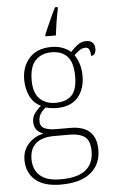

<svg xmlns="http://www.w3.org/2000/svg" viewBox="-65 -808 645 1090"><g transform="rotate(-5 258.0 -263.0)"><path d="M236 240Q142 240 92.5 198Q43 156 43 83Q43 42 61 13Q79 -16 106.5 -34Q134 -52 164 -57Q142 -64 126.5 -81.5Q111 -99 111 -129Q111 -157 128.5 -180Q146 -203 163 -215Q119 -237 100 -280Q81 -323 81 -370Q81 -446 125 -494.5Q169 -543 251 -543Q287 -543 315 -532Q343 -521 361 -505Q374 -520 397 -539.5Q420 -559 450 -559Q476 -559 487.5 -545.5Q499 -532 499 -513Q499 -495 492.5 -484Q486 -473 471 -473Q471 -522 444 -522Q424 -522 409.5 -511.5Q395 -501 378 -485Q392 -466 402.5 -435Q413 -404 413 -364Q413 -289 372.5 -242Q332 -195 251 -195Q239 -195 218.5 -197.5Q198 -200 190 -204Q172 -191 159.5 -173Q147 -155 147 -128Q147 -98 172.5 -87Q198 -76 238 -76H317Q466 -76 466 62Q466 143 408.5 191.5Q351 240 236 240ZM248 -225Q307 -225 339 -256.5Q371 -288 371 -365Q371 -443 339.5 -478Q308 -513 248 -513Q192 -513 157.5 -477.5Q123 -442 123 -364Q123 -292 157.5 -258.5Q192 -225 248 -225ZM239 210Q337 210 382 172.5Q427 135 427 67Q427 6 397 -16Q367 -38 311 -38H219Q181 -38 150.5 -26.5Q120 -15 101.5 11.5Q83 38 83 83Q83 117 97.5 146Q112 175 146 192.5Q180 210 239 210ZM223 -616Q232 -637 244 -664.5Q256 -692 268.5 -719Q281 -746 292 -766H306V-753Q298 -716 292 -678Q286 -640 282 -606H223Z"/></g></svg>

Font: Noto Serif Tamil ExtraLight
Style: Regular
Weight: 200
Designer: Indian Type Foundry, Tom Grace, and the Monotype Design Team
Foundry: Monotype Imaging Inc.
Version: Version 2.004; ttfautohint (v1.8.4.7-5d5b)